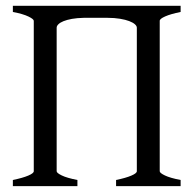

<svg xmlns="http://www.w3.org/2000/svg" viewBox="-20 -635 670 655"><path d="M23.9 0V-21Q57.1 -27.8 76.2 -35.9Q95.2 -43.9 95.2 -50.8V-564Q95.2 -569.8 77.1 -578.6Q59.1 -587.4 23.9 -594.2V-615.2H596.2V-594.2Q562.5 -587.4 543.7 -579.1Q524.9 -570.8 524.9 -564V-50.8Q524.9 -44.9 542.7 -36.4Q560.5 -27.8 596.2 -21V0H376V-21Q409.2 -27.8 428 -35.9Q446.8 -43.9 446.8 -50.8V-540.5Q446.8 -546.4 440.2 -552.2Q433.6 -558.1 420.9 -563Q408.2 -567.9 389.4 -571Q370.6 -574.2 346.7 -574.2H265.6Q242.7 -573.7 225.3 -570.6Q208 -567.4 196.5 -562.7Q185.1 -558.1 179.2 -552.2Q173.3 -546.4 173.3 -540.5V-50.8Q173.3 -44.9 190.9 -36.4Q208.5 -27.8 244.1 -21V0Z"/></svg>

Font: Gentium Plus
Style: Regular
Weight: 400
Designer: J. Victor Gaultney, Annie Olsen, Iska Routamaa
Foundry: SIL International
Version: Version 1.510